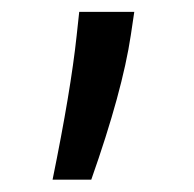

<svg xmlns="http://www.w3.org/2000/svg" viewBox="-20 -119 320 317"><path d="M201.7 -99.4H110.8L106.5 -59.7Q96.9 30.2 66.8 177.6H130.7Q182.2 31.6 196 -61.1Z"/></svg>

Font: Inter-Regular
Style: Regular
Weight: 500
Designer: Rasmus Andersson
Foundry: rsms
Version: ""